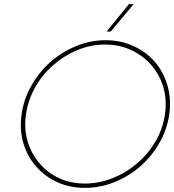

<svg xmlns="http://www.w3.org/2000/svg" viewBox="-20 -903 844 931"><path d="M85 -349Q74 -275 93 -210Q112 -145 154 -97Q196 -48 257 -20Q318 8 392 8Q466 8 535.5 -20Q605 -48 661 -97Q716 -145 753 -210Q790 -275 801 -349Q811 -423 792 -488.5Q773 -554 731 -603Q689 -651 627.5 -679.5Q566 -708 492 -708Q418 -708 349 -679.5Q280 -651 225 -603Q170 -554 132.5 -488.5Q95 -423 85 -349ZM106 -348Q116 -418 150.5 -479.5Q185 -541 238 -587Q290 -633 355 -660Q420 -687 489 -687Q559 -687 616.5 -660Q674 -633 714 -587Q754 -541 772 -480Q790 -419 780 -349Q770 -279 734.5 -218Q699 -157 646 -112Q593 -66 527 -39.5Q461 -13 391 -13Q323 -13 266 -39.5Q209 -66 171 -112Q132 -157 114 -217.5Q96 -278 106 -348ZM497 -750H517Q546 -784 572.5 -816.5Q599 -849 628 -883H605Q578 -850 551 -816.5Q524 -783 497 -750Z"/></svg>

Font: Josefin Slab ExtraLight
Style: Italic
Weight: 250
Italic angle: -12°
Designer: Santiago Orozco
Foundry: Typemade
Version: Version 2.100